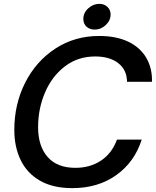

<svg xmlns="http://www.w3.org/2000/svg" viewBox="-20 -961 806 993"><path d="M54 -289Q54 -422 110 -533Q166 -644 266 -709.5Q366 -775 493 -775Q581 -775 643 -745.5Q705 -716 736.5 -662Q768 -608 766 -538H637Q636 -600 591.5 -634.5Q547 -669 472 -669Q383 -669 316 -618Q249 -567 213 -483Q177 -399 177 -303Q177 -206 226 -149.5Q275 -93 370 -93Q446 -93 502.5 -130.5Q559 -168 585 -239H713Q676 -123 581.5 -55.5Q487 12 354 12Q253 12 186 -27Q119 -66 86.5 -134Q54 -202 54 -289ZM411 -863Q411 -895 436.5 -918Q462 -941 494 -941Q519 -941 535.5 -925.5Q552 -910 552 -886Q552 -855 527 -831.5Q502 -808 470 -808Q444 -808 427.5 -823Q411 -838 411 -863Z"/></svg>

Font: Open Sauce One Medium Italic
Style: Regular
Weight: 500
Italic angle: -10°
Designer: Alfredo Marco Pradil
Foundry: Creative Sauce Fz LLC
Version: Version 1.477